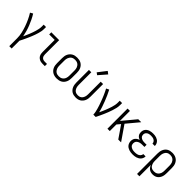

<svg xmlns="http://www.w3.org/2000/svg" viewBox="215 -2065 3570 3570"><g transform="rotate(45 2000.0 -279.5)"><path d="M204 205H266V0Q281 -28 295 -57Q309 -86 322.5 -115Q336 -144 348.5 -173Q361 -202 373 -231.5Q385 -261 395.5 -291Q406 -321 415 -352Q424 -383 430 -414Q436 -445 436 -477V-530H374V-477Q374 -445 367.5 -413Q361 -381 352 -349.5Q343 -318 332 -287.5Q321 -257 309 -226.5Q297 -196 283.5 -166.5Q270 -137 257 -107Q246 -164 230 -220Q214 -276 192.5 -330Q171 -384 145.5 -436.5Q120 -489 89 -538L36 -508Q72 -451 100.5 -389.5Q129 -328 151.5 -264Q174 -200 189 -134Q204 -68 204 0Z M874 0H934V-57H874Q854 -57 835.5 -63Q817 -69 804 -83.5Q791 -98 786 -117Q781 -136 781 -155V-530H575V-474H719V-155Q719 -134 722.5 -113.5Q726 -93 735 -74Q744 -55 759 -40.5Q774 -26 793 -16.5Q812 -7 832.5 -3.5Q853 0 874 0Z M1250 8Q1277 8 1304 2.5Q1331 -3 1354.5 -16Q1378 -29 1396 -49.5Q1414 -70 1425 -95Q1436 -120 1440 -146.5Q1444 -173 1444 -200V-330Q1444 -357 1440 -384Q1436 -411 1425 -435.5Q1414 -460 1396 -480.5Q1378 -501 1354.5 -514.5Q1331 -528 1304 -533Q1277 -538 1250 -538Q1223 -538 1196.5 -533Q1170 -528 1146.5 -514.5Q1123 -501 1104.5 -480.5Q1086 -460 1075 -435.5Q1064 -411 1060 -384Q1056 -357 1056 -330V-200Q1056 -173 1060 -146.5Q1064 -120 1075 -95Q1086 -70 1104.5 -49.5Q1123 -29 1146.5 -16Q1170 -3 1196.5 2.5Q1223 8 1250 8ZM1250 -49Q1231 -49 1212 -53Q1193 -57 1177 -67.5Q1161 -78 1149.5 -93Q1138 -108 1130.5 -125.5Q1123 -143 1120.5 -162Q1118 -181 1118 -200V-330Q1118 -349 1120.5 -368Q1123 -387 1130.5 -404.5Q1138 -422 1149.5 -437.5Q1161 -453 1177 -463Q1193 -473 1212 -477.5Q1231 -482 1250 -482Q1269 -482 1288 -477.5Q1307 -473 1323 -463Q1339 -453 1351 -437.5Q1363 -422 1370 -404.5Q1377 -387 1379.5 -368Q1382 -349 1382 -330V-200Q1382 -181 1379.5 -162Q1377 -143 1370 -125.5Q1363 -108 1351 -93Q1339 -78 1323 -67.5Q1307 -57 1288 -53Q1269 -49 1250 -49Z M1750 8Q1777 8 1803 2.5Q1829 -3 1851.5 -17Q1874 -31 1891 -51.5Q1908 -72 1918.5 -96.5Q1929 -121 1932.5 -147.5Q1936 -174 1936 -200V-530H1874V-200Q1874 -182 1871.5 -163.5Q1869 -145 1863 -127.5Q1857 -110 1846 -94.5Q1835 -79 1820 -68.5Q1805 -58 1787 -53.5Q1769 -49 1750 -49Q1732 -49 1713.5 -53.5Q1695 -58 1680 -68.5Q1665 -79 1654 -94.5Q1643 -110 1637 -127.5Q1631 -145 1628.5 -163.5Q1626 -182 1626 -200V-530H1564V-200Q1564 -174 1568 -147.5Q1572 -121 1582 -96.5Q1592 -72 1609 -51.5Q1626 -31 1648.5 -17Q1671 -3 1697.5 2.5Q1724 8 1750 8ZM1741 -568 1877 -724 1824 -764 1697 -600Z M2209 0H2271Q2290 -38 2308 -76.5Q2326 -115 2343 -153.5Q2360 -192 2375 -231.5Q2390 -271 2403.5 -311.5Q2417 -352 2426.5 -393.5Q2436 -435 2436 -477V-530H2374V-477Q2374 -445 2367.5 -412.5Q2361 -380 2351.5 -349Q2342 -318 2331 -287.5Q2320 -257 2308 -226.5Q2296 -196 2282.5 -166.5Q2269 -137 2255 -107Q2242 -163 2223.5 -218Q2205 -273 2184 -327Q2163 -381 2139.5 -434Q2116 -487 2089 -538L2034 -511Q2050 -481 2064.5 -450.5Q2079 -420 2092.5 -389Q2106 -358 2118.5 -326Q2131 -294 2142.5 -262.5Q2154 -231 2165 -198.5Q2176 -166 2185 -133.5Q2194 -101 2201.5 -67.5Q2209 -34 2209 0Z M2580 0H2642V-173L2699 -241L2780 -124L2865 0H2939L2739 -290L2939 -530H2861L2642 -267V-530H2580Z M3247 8Q3270 8 3293 5.5Q3316 3 3338 -4Q3360 -11 3380 -23Q3400 -35 3415 -52.5Q3430 -70 3438 -92Q3446 -114 3446 -137Q3446 -137 3446 -137.5Q3446 -138 3446 -138H3384Q3384 -138 3384 -138Q3384 -138 3384 -138Q3384 -122 3377.5 -108Q3371 -94 3360.5 -83.5Q3350 -73 3336 -66Q3322 -59 3307.5 -55.5Q3293 -52 3278 -50.5Q3263 -49 3247 -49Q3232 -49 3216 -50.5Q3200 -52 3184.5 -56.5Q3169 -61 3155 -69Q3141 -77 3130.5 -88.5Q3120 -100 3115 -115.5Q3110 -131 3110 -147Q3110 -163 3115 -179Q3120 -195 3131 -207Q3142 -219 3156 -227Q3170 -235 3186 -239.5Q3202 -244 3218 -245.5Q3234 -247 3250 -247H3306V-304H3250Q3236 -304 3221.5 -305.5Q3207 -307 3193 -311Q3179 -315 3166.5 -322.5Q3154 -330 3144.5 -340.5Q3135 -351 3130.5 -365.5Q3126 -380 3126 -394Q3126 -408 3130.5 -421.5Q3135 -435 3144 -445.5Q3153 -456 3165.5 -463.5Q3178 -471 3191.5 -475Q3205 -479 3219 -480.5Q3233 -482 3247 -482Q3268 -482 3288.5 -478.5Q3309 -475 3327 -464.5Q3345 -454 3356.5 -436Q3368 -418 3368 -398Q3368 -397 3368 -396.5Q3368 -396 3368 -396H3430Q3430 -397 3430 -397.5Q3430 -398 3430 -399Q3430 -421 3423 -441.5Q3416 -462 3402.5 -479Q3389 -496 3371 -507.5Q3353 -519 3332.5 -526Q3312 -533 3290.5 -535.5Q3269 -538 3247 -538Q3225 -538 3203.5 -535.5Q3182 -533 3161 -526Q3140 -519 3121.5 -507Q3103 -495 3089.5 -477.5Q3076 -460 3070 -438.5Q3064 -417 3064 -395Q3064 -375 3069 -356Q3074 -337 3086.5 -321Q3099 -305 3115.5 -294Q3132 -283 3151 -277Q3129 -270 3109.5 -258Q3090 -246 3075.5 -229Q3061 -212 3054.5 -190Q3048 -168 3048 -146Q3048 -122 3055 -99Q3062 -76 3076.5 -57Q3091 -38 3111 -25.5Q3131 -13 3153.5 -5.5Q3176 2 3200 5Q3224 8 3247 8Z M3564 205H3626V-96Q3635 -73 3649 -53Q3663 -33 3682.5 -18.5Q3702 -4 3726 2Q3750 8 3774 8Q3800 8 3825 1.5Q3850 -5 3870.5 -19.5Q3891 -34 3906 -55Q3921 -76 3929.5 -100Q3938 -124 3941 -149.5Q3944 -175 3944 -200V-330Q3944 -357 3940 -383.5Q3936 -410 3925 -435Q3914 -460 3896 -480.5Q3878 -501 3854.5 -514Q3831 -527 3804.5 -532.5Q3778 -538 3751 -538Q3724 -538 3698 -532.5Q3672 -527 3649 -513.5Q3626 -500 3609 -479Q3592 -458 3582 -433.5Q3572 -409 3568 -383Q3564 -357 3564 -330ZM3751 -49Q3732 -49 3714 -53.5Q3696 -58 3680.5 -68.5Q3665 -79 3654.5 -94.5Q3644 -110 3637.5 -127.5Q3631 -145 3628.5 -163.5Q3626 -182 3626 -200V-330Q3626 -349 3628.5 -367.5Q3631 -386 3637.5 -403.5Q3644 -421 3654.5 -436Q3665 -451 3680.5 -462Q3696 -473 3714.5 -477.5Q3733 -482 3751 -482Q3770 -482 3788.5 -477.5Q3807 -473 3823 -462.5Q3839 -452 3851 -437Q3863 -422 3870 -404.5Q3877 -387 3879.5 -368Q3882 -349 3882 -330V-200Q3882 -181 3879.5 -162Q3877 -143 3870 -125.5Q3863 -108 3851 -93Q3839 -78 3823 -67.5Q3807 -57 3788.5 -53Q3770 -49 3751 -49Z"/></g></svg>

Font: Iosevka SS09 Light
Style: Regular
Weight: 300
Monospace: yes
Designer: Belleve Invis
Foundry: Belleve Invis
Version: Version 5.2.1; ttfautohint (v1.8.3)